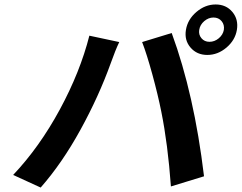

<svg xmlns="http://www.w3.org/2000/svg" viewBox="-20 -822 1091 867"><path d="M879.6 -687.1Q876.1 -665.5 889.7 -649.3Q903.4 -633.2 925.8 -633.2Q948.9 -633.2 967.9 -649.1Q986.9 -665.1 990.8 -687.1Q994.3 -710.2 980.6 -726.6Q967 -742.9 943.9 -742.9Q921.5 -742.9 902.3 -726.6Q883.2 -710.2 879.6 -687.1ZM819.6 -687.1Q827.4 -734.4 867 -768.1Q906.6 -801.8 953.8 -801.8Q1001.1 -801.8 1029.3 -768.1Q1057.5 -734.4 1049.7 -687.1Q1041.9 -640.6 1002.7 -607.2Q963.4 -573.9 916.2 -573.9Q869 -573.9 840.4 -607.2Q811.8 -640.6 819.6 -687.1ZM39.4 -32Q158.4 -158 250.2 -327.6Q342 -497.2 383.5 -660.9L518.5 -632.1Q501.4 -596.6 479.8 -535.9Q426.1 -386.7 343.4 -236.2Q260.7 -85.6 163.7 24.9ZM708.5 -317.1Q693.2 -393.8 668 -485.8Q642.8 -577.8 621.8 -632.1L755.3 -672.9Q856.9 -396.7 901.3 -25.9L751.8 19.9Q737.9 -171.5 708.5 -317.1Z"/></svg>

Font: Karasuma Gothic
Style: Bold Italic
Weight: 700
Italic angle: 9.39998°
Designer: Rasmus Andersson / Ryoko Nishizuka
Foundry: Genbu
Version: Version 1.00